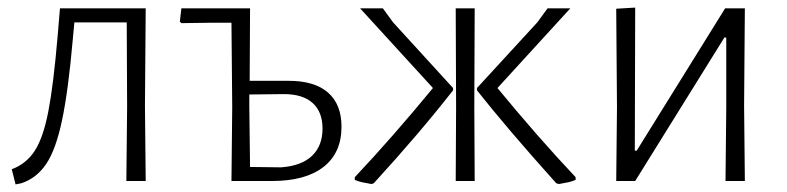

<svg xmlns="http://www.w3.org/2000/svg" viewBox="-20 -477 2074 506"><path d="M313 0 315 -195 314 -418H176L172 -375Q160 -238 143.5 -160Q127 -82 101.5 -44.5Q76 -7 36 6L21 9L11 -31Q49 -45 71.5 -79.5Q94 -114 107.5 -184Q121 -254 132 -383L138 -455H364L362 -198L364 0Z M880 -143Q880 -74 832.5 -37Q785 0 697 0H590L592 -195L590 -417H530L458 -416L454 -420L458 -455H639L638 -264H741Q809 -264 844.5 -233Q880 -202 880 -143ZM830 -138Q830 -182 804 -205.5Q778 -229 728 -229L637 -228V-198L639 -37L721 -36Q775 -40 802.5 -66.5Q830 -93 830 -138Z M915 -3V-10Q1014 -115 1121 -245L929 -455H989L1016 -418L1174 -245V-239Q1085 -125 965 6L959 8Q955 7 940.5 4.5Q926 2 915 -3ZM1231 -455 1230 -198 1231 0H1181L1182 -195L1181 -455ZM1237 -239V-245L1396 -418L1423 -455H1483L1291 -245Q1398 -115 1497 -10V-3Q1486 2 1471.5 4.5Q1457 7 1453 8L1446 6Q1315 -140 1237 -239Z M1654 -457 1653 -80H1658L1891 -455H1943L1941 -199L1943 0H1892L1894 -192V-378H1889L1654 0H1604L1606 -195L1604 -454Z"/></svg>

Font: t
Style: Regular
Weight: 300
Designer: Juan Pablo del Peral
Foundry: Huerta Tipografica
Version: Version 2.004; ttfautohint (v1.8.1)